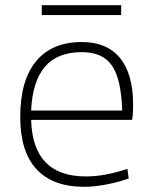

<svg xmlns="http://www.w3.org/2000/svg" viewBox="-20 -711 588 740"><path d="M305 9Q183 9 120.5 -59Q58 -127 58 -260Q58 -401 119 -475Q180 -549 296 -549Q392 -549 442.5 -487.5Q493 -426 493 -308Q493 -287 492 -272Q491 -257 489 -249H100Q106 -31 311 -31Q348 -31 386 -38Q424 -45 471 -60L476 -23Q437 -9 390 0Q343 9 305 9ZM295 -510Q201 -510 153 -453.5Q105 -397 100 -285H451Q449 -345 439.5 -388Q430 -431 411.5 -458Q393 -485 364 -497.5Q335 -510 295 -510ZM141 -691H447V-653H141Z"/></svg>

Font: Encode Sans Wide
Style: Thin
Weight: 100
Designer: Pablo Impallari, Andres Torresi
Foundry: Pablo Impallari, Andres Torresi
Version: Version 1.000; ttfautohint (v1.00) -l 8 -r 50 -G 200 -x 14 -